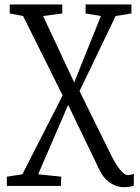

<svg xmlns="http://www.w3.org/2000/svg" viewBox="-20 -572 614 840"><path d="M521 247Q503 247 483.8 239.5Q464.5 232 447 216Q429.5 200 416.5 174L278 -113L147 190.5L248 201L246.5 241.5H10V201L78 190.5L254 -154.5L81 -502L22.5 -513V-552.5H252.5V-513L168.5 -502L304.5 -211.5L421.5 -502L354.5 -513V-552.5H555V-513L486 -502L328 -173.5L469 112.5Q477 129 489.2 148.2Q501.5 167.5 514.8 180.8Q528 194 539 194Q545 194 552.2 192.5Q559.5 191 565.5 188V240Q561.5 242 554.5 243.5Q547.5 245 539 246Q530.5 247 521 247Z"/></svg>

Font: Merriweather 24pt Light
Style: Regular
Weight: 300
Designer: Eben Sorkin
Foundry: Eben Sorkin
Version: Version 2.100